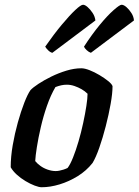

<svg xmlns="http://www.w3.org/2000/svg" viewBox="-20 -787 583 807"><path d="M155 0Q144 0 125.5 -7Q107 -14 87 -26Q67 -38 50.5 -53Q34 -68 25 -84Q25 -128 33.5 -177Q42 -226 55 -272.5Q68 -319 82 -355Q96 -391 108 -408Q118 -419 141.5 -434.5Q165 -450 195.5 -465Q226 -480 259 -490Q292 -500 322 -500Q336 -500 356.5 -492Q377 -484 398 -471.5Q419 -459 434.5 -446.5Q450 -434 453 -425Q453 -395 445 -350Q437 -305 424.5 -256.5Q412 -208 397.5 -166.5Q383 -125 369 -102Q343 -69 306.5 -46.5Q270 -24 230.5 -12Q191 0 155 0ZM214 -68Q221 -68 229 -69.5Q237 -71 246.5 -74Q256 -77 264 -81Q275 -95 287 -125Q299 -155 310 -192.5Q321 -230 329.5 -269.5Q338 -309 343 -341.5Q348 -374 348 -393Q337 -404 323 -412Q309 -420 293 -425.5Q277 -431 261 -431Q249 -431 237.5 -428.5Q226 -426 213 -421Q193 -387 177.5 -342.5Q162 -298 151.5 -252.5Q141 -207 135 -169Q129 -131 128 -110Q136 -100 149.5 -90Q163 -80 180.5 -74Q198 -68 214 -68ZM362 -565Q353 -568 344 -576.5Q335 -585 333 -591Q366 -642 398.5 -681.5Q431 -721 457 -744Q483 -767 491 -767Q500 -767 511.5 -757Q523 -747 532.5 -732Q542 -717 543 -701ZM200 -565Q191 -567 182 -576Q173 -585 170 -591Q207 -644 240 -683.5Q273 -723 296.5 -745Q320 -767 329 -767Q337 -767 348 -757.5Q359 -748 369 -733Q379 -718 381 -701Z"/></svg>

Font: Texturina Medium 12pt SemiBold
Style: Italic
Weight: 600
Italic angle: -11°
Version: Version 1.002